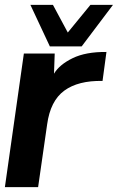

<svg xmlns="http://www.w3.org/2000/svg" viewBox="-23 -770 485 790"><path d="M182.1 -579.1 102.1 -750H194.8L255.9 -636.2L349.1 -750H441.9L313 -579.1ZM415 -556.2 398.9 -437Q298.8 -439 241.5 -397Q184.1 -355 170.9 -257.8L133.8 0H-2.9L75.2 -549.8H202.1L199.2 -466.8Q221.2 -503.9 275.6 -530.5Q330.1 -557.1 415 -556.2Z"/></svg>

Font: Oakes Grotesk
Style: SemiBold Italic
Weight: 600
Designer: Samuel Oakes
Foundry: Samuel Oakes
Version: Version 1.0 | wf-rip DC20170320